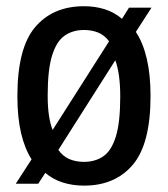

<svg xmlns="http://www.w3.org/2000/svg" viewBox="-20 -572 526 602"><path d="M406 -472Q428.5 -438 440.2 -388Q452 -338 452 -271Q452 -121 396.5 -55.5Q341 10 243.5 10Q207.5 10 176.8 0.2Q146 -9.5 122 -30L100 4H29.5L79 -72.5Q57.5 -106 46 -155Q34.5 -204 34.5 -270.5Q34.5 -421.5 90.2 -487Q146 -552.5 243.5 -552.5Q278.5 -552.5 308.5 -543Q338.5 -533.5 362.5 -513L384.5 -548H455ZM243.5 -478Q208.5 -478 183 -460.5Q157.5 -443 143.5 -398.5Q129.5 -354 129.5 -272.5Q129.5 -236.5 133.5 -210Q137.5 -183.5 145 -164.5L322 -442.5Q307.5 -462 287.5 -470Q267.5 -478 243.5 -478ZM243.5 -64.5Q278.5 -64.5 304 -82Q329.5 -99.5 343.2 -143.8Q357 -188 357 -269Q357 -341.5 341.5 -383L163 -102Q177.5 -81.5 197.8 -73Q218 -64.5 243.5 -64.5Z"/></svg>

Font: Encode Sans Cnd Md
Style: Regular
Weight: 500
Width: 3
Designer: Multiple Designers
Foundry: Impallari Type
Version: Version 3.002; ttfautohint (v1.8.3) -l 8 -r 50 -G 200 -x 14 